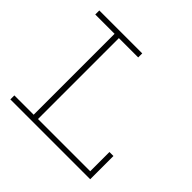

<svg xmlns="http://www.w3.org/2000/svg" viewBox="-166 -867 1047 1047"><g transform="rotate(45 357.5 -343.0)"><path d="M625 -179.2H655.8V0H40V-30.8H189V-654.8H40V-686H371.1V-654.8H222.2V-30.8H625Z"/></g></svg>

Font: BioRhyme ExtraLight
Style: Regular
Weight: 275
Designer: Aoife Mooney
Foundry: Aoife Mooney Type
Version: Version 1.500;PS 001.500;hotconv 1.0.88;makeotf.lib2.5.64775